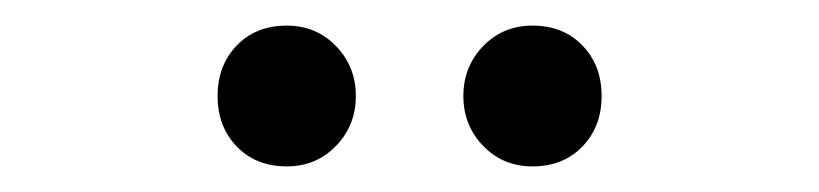

<svg xmlns="http://www.w3.org/2000/svg" viewBox="-20 -718 640 150"><path d="M150 -643Q150 -667 165 -682.5Q180 -698 204 -698Q227 -698 242.5 -682Q258 -666 258 -643Q258 -620 242.5 -604Q227 -588 204 -588Q180 -588 165 -603.5Q150 -619 150 -643ZM342 -643Q342 -666 357.5 -682Q373 -698 396 -698Q420 -698 435 -682.5Q450 -667 450 -643Q450 -619 435 -603.5Q420 -588 396 -588Q373 -588 357.5 -604Q342 -620 342 -643Z"/></svg>

Font: Office Code Pro
Style: Regular
Weight: 400
Designer: Nathan Rutzky & Paul D. Hunt
Foundry: Adobe Systems Incorporated
Version: Version 1.004